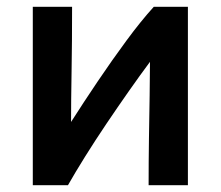

<svg xmlns="http://www.w3.org/2000/svg" viewBox="-20 -542 646 562"><path d="M76 0V-522H191Q191 -420 189.5 -332.5Q188 -245 188 -185Q225 -243 266.5 -304.5Q308 -366 350 -423Q392 -480 430 -522H530V0H415Q415 -69 416 -136.5Q417 -204 418 -262Q419 -320 419 -361Q390 -322 357 -275Q324 -228 291 -179Q258 -130 229 -83.5Q200 -37 179 0Z"/></svg>

Font: Ubuntu Sans SemiBold
Style: Regular
Weight: 600
Designer: Dalton Maag Ltd
Foundry: Dalton Maag Ltd
Version: Version 1.006; ttfautohint (v1.8.4.7-5d5b)